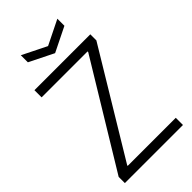

<svg xmlns="http://www.w3.org/2000/svg" viewBox="-281 -1016 1096 1096"><g transform="rotate(-45 267.0 -468.0)"><path d="M128 -936 275 -863 423 -936V-879L275 -806L128 -879ZM32 -50 413 -677V-682H42V-740H493V-691L113 -62V-58H501V0H32Z"/></g></svg>

Font: Encode Sans Narrow
Style: Light
Weight: 300
Designer: Pablo Impallari, Andres Torresi
Foundry: Pablo Impallari, Andres Torresi
Version: Version 1.000; ttfautohint (v1.00) -l 8 -r 50 -G 200 -x 14 -